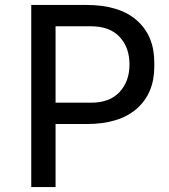

<svg xmlns="http://www.w3.org/2000/svg" viewBox="-20 -754 680 774"><path d="M106 -734H329Q461 -734 531.5 -672Q602 -610 602 -502V-486Q602 -378 531.5 -316Q461 -254 329 -254H204V0H106ZM347 -340Q422 -340 462 -383Q502 -426 502 -494Q502 -563 462 -605.5Q422 -648 347 -648H204V-340Z"/></svg>

Font: Sora-SIA
Style: Regular
Weight: 400
Designer: Jonathan Barnbrook, Julián Moncada
Foundry: Barnbrook Fonts
Version: Version 2.000